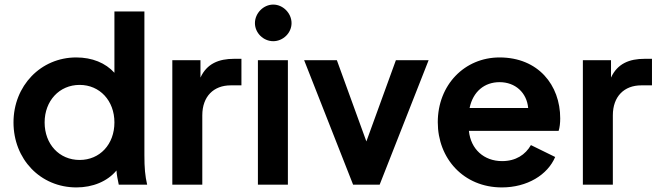

<svg xmlns="http://www.w3.org/2000/svg" viewBox="-20 -807 2880 839"><path d="M314 12C385 12 449 -14 489 -62C490 -43 494 -24 499 0H623C614 -39 611 -73 611 -129V-757H480V-489C441 -532 383 -556 313 -556C158 -556 39 -432 39 -272C39 -112 156 12 314 12ZM175 -272C175 -366 239 -436 328 -436C416 -436 480 -367 480 -272C480 -176 416 -108 328 -108C239 -108 175 -177 175 -272Z M733 0H864V-303C864 -386 914 -434 988 -434H1035V-550H1003C936 -550 884 -529 856 -468V-544H733Z M1107 0H1238V-544H1107ZM1094 -706C1094 -663 1131 -627 1174 -627C1217 -627 1254 -663 1254 -706C1254 -749 1217 -787 1174 -787C1131 -787 1094 -749 1094 -706Z M1523 0H1639L1853 -544H1710L1581 -189L1452 -544H1309Z M2173 12C2284 12 2373 -43 2406 -121L2300 -173C2276 -131 2234 -103 2174 -103C2095 -103 2037 -155 2029 -235H2421C2426 -250 2428 -270 2428 -290C2428 -435 2332 -556 2163 -556C2010 -556 1893 -436 1893 -273C1893 -114 2006 12 2173 12ZM2032 -335C2047 -407 2097 -448 2163 -448C2232 -448 2282 -402 2288 -335Z M2527 0H2658V-303C2658 -386 2708 -434 2782 -434H2829V-550H2797C2730 -550 2678 -529 2650 -468V-544H2527Z"/></svg>

Font: Mluvka
Style: Bold
Weight: 700
Designer: Modified by Jiří Krblich, Original typeface by Gumpita Rahayu
Foundry: Gumpita Rahayu & Jiří Krblich
Version: Version 2.000;Glyphs 3.1.1 (3134)